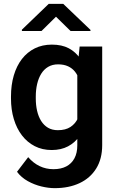

<svg xmlns="http://www.w3.org/2000/svg" viewBox="-20 -770 609 998"><path d="M394 -528.3H511.2V-16.1Q511.2 55.7 480.2 105.7Q449.2 155.8 393.6 181.9Q337.9 208 264.2 208Q232.4 208 195.6 199.2Q158.7 190.4 124.8 171.6Q90.8 152.8 68.4 123L126.5 46.9Q152.8 77.6 186 93.5Q219.2 109.4 257.8 109.4Q296.9 109.4 324.5 95Q352.1 80.6 366.9 53Q381.8 25.4 381.8 -14.6V-407.7ZM37.1 -257.8V-268.1Q37.1 -328.6 51.8 -378.2Q66.4 -427.7 94 -463.4Q121.6 -499 160.9 -518.6Q200.2 -538.1 249.5 -538.1Q301.8 -538.1 337.6 -519Q373.5 -500 397.2 -464.8Q420.9 -429.7 434.3 -381.6Q447.8 -333.5 455.1 -275.9V-248Q448.2 -191.9 433.3 -145Q418.5 -98.1 394 -63.2Q369.6 -28.3 333.5 -9.3Q297.4 9.8 248.5 9.8Q199.7 9.8 160.6 -10.3Q121.6 -30.3 94 -66.4Q66.4 -102.5 51.8 -151.4Q37.1 -200.2 37.1 -257.8ZM166 -268.1V-257.8Q166 -223.6 172.9 -193.8Q179.7 -164.1 193.8 -141.4Q208 -118.7 229.5 -106Q251 -93.3 280.8 -93.3Q320.8 -93.3 346.4 -110.1Q372.1 -127 385.5 -156.5Q398.9 -186 402.8 -223.1V-299.8Q400.4 -329.1 392.3 -354Q384.3 -378.9 370.1 -397Q356 -415 334 -425.3Q312 -435.5 281.7 -435.5Q252.4 -435.5 230.5 -422.6Q208.5 -409.7 194.3 -386.7Q180.2 -363.8 173.1 -333.5Q166 -303.2 166 -268.1ZM308.6 -750 450.2 -614.7V-608.9H346.7L271 -683.1L195.8 -608.9H93.8V-615.7L233.4 -750Z"/></svg>

Font: Roboto SemiBold
Style: Regular
Weight: 600
Designer: Christian Robertson
Foundry: Google
Version: Version 3.009; 2024